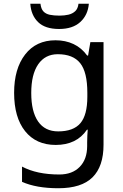

<svg xmlns="http://www.w3.org/2000/svg" viewBox="-20 -760 655 1020"><path d="M275 -546Q328 -546 370.5 -526Q413 -506 443 -465H448L460 -536H530V9Q530 124 471.5 182Q413 240 290 240Q232 240 183.5 231.5Q135 223 97 206V125Q176 167 295 167Q364 167 403.5 126.5Q443 86 443 16V-5Q443 -17 444 -39.5Q445 -62 446 -71H442Q414 -30 372.5 -10Q331 10 276 10Q172 10 113.5 -63Q55 -136 55 -267Q55 -395 113.5 -470.5Q172 -546 275 -546ZM287 -472Q220 -472 183 -418.5Q146 -365 146 -266Q146 -167 182.5 -114.5Q219 -62 289 -62Q370 -62 407 -105.5Q444 -149 444 -246V-267Q444 -377 406 -424.5Q368 -472 287 -472ZM452 -740Q447 -680 406.5 -643Q366 -606 294 -606Q220 -606 182.5 -642.5Q145 -679 141 -740H195Q198 -713 210.5 -699.5Q223 -686 244.5 -681.5Q266 -677 296 -677Q322 -677 343.5 -682Q365 -687 379.5 -700.5Q394 -714 397 -740Z"/></svg>

Font: Noto Naskh Arabic
Style: Regular
Weight: 400
Designer: Monotype Design Team, David Williams, Mohamad Dakak and Nizar Qandah
Foundry: Monotype Imaging Inc.
Version: Version 2.013